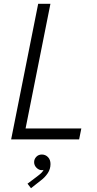

<svg xmlns="http://www.w3.org/2000/svg" viewBox="-20 -740 514 1019"><path d="M182.6 -719.7H247.6L115.7 -58.1H411.6L399.9 0H39.1ZM126 234.9 177.2 196.3Q190.9 186 199 178.2Q207 170.4 211.4 161.6Q208 163.1 201.7 163.1Q186.5 163.1 173.8 150.4Q161.1 137.7 161.1 120.6Q161.1 104.5 172.6 92.3Q184.1 80.1 202.1 80.1Q221.2 80.1 234.6 93.8Q248 107.4 248 130.9Q248 157.2 233.4 179.2Q218.8 201.2 197.8 216.8L144.5 258.8Z"/></svg>

Font: Reddit Sans Vanilla Light
Style: Italic
Weight: 300
Italic angle: -11.25°
Designer: Stephen Hutchings
Version: Version 1.013